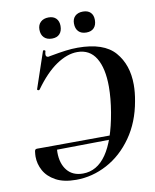

<svg xmlns="http://www.w3.org/2000/svg" viewBox="-90 -878 771 958"><g transform="rotate(-10 295.5 -399.0)"><path d="M38 -137Q38 -147 40 -163Q41 -170 44 -172.5Q47 -175 53 -175H152Q149 -157 149 -139Q149 -82 177 -47.5Q205 -13 257 -13Q400 -13 447 -288Q459 -359 459 -418Q459 -511 427.5 -563Q396 -615 333 -615Q282 -615 226.5 -577.5Q171 -540 116 -463Q114 -461 111 -461Q108 -461 105.5 -463Q103 -465 104 -467L166 -650Q168 -653 170 -653Q173 -653 176 -651Q179 -649 178 -647Q175 -637 175 -630Q175 -617 188 -617Q190 -617 198 -619Q247 -628 278 -632Q309 -636 339 -636Q471 -636 527 -571.5Q583 -507 583 -406Q583 -367 575 -324Q557 -220 503.5 -144Q450 -68 375 -28Q300 12 218 12Q155 12 115 -10Q75 -32 56.5 -66Q38 -100 38 -137ZM98 -175 482 -177 480 -157 94 -152ZM167 -758Q167 -782 182 -796Q197 -810 222 -810Q247 -810 260.5 -796Q274 -782 274 -758Q274 -732 260.5 -717.5Q247 -703 222 -703Q196 -703 181.5 -717.5Q167 -732 167 -758ZM342 -758Q342 -782 356.5 -795.5Q371 -809 396 -809Q421 -809 434.5 -795.5Q448 -782 448 -758Q448 -732 434.5 -717.5Q421 -703 396 -703Q370 -703 356 -717.5Q342 -732 342 -758Z"/></g></svg>

Font: Cormorant Infant
Style: Bold Italic
Weight: 700
Italic angle: -10°
Designer: Christian Thalmann (Catharsis Fonts)
Foundry: Catharsis Fonts
Version: Version 4.000